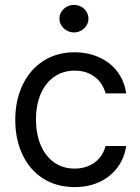

<svg xmlns="http://www.w3.org/2000/svg" viewBox="-20 -750 570 781"><path d="M42.1 -262.4Q42.1 -342.5 72.2 -405Q102.2 -467.5 156.8 -502.4Q211.3 -537.3 282.5 -537.3Q338.1 -537.3 383.8 -516.6Q429.6 -495.9 458 -457.7Q486.5 -419.5 493.1 -370.2H409.5Q403 -395.4 386.6 -416.6Q370.2 -437.8 344.1 -450.3Q318 -462.7 283.8 -462.7Q236.9 -462.7 201.3 -438.2Q165.7 -413.7 146.1 -369Q126.4 -324.2 126.4 -265.2Q126.4 -204.8 145.7 -159.4Q165.1 -114 200.6 -89.1Q236.2 -64.2 283.8 -64.2Q315.3 -64.2 341 -75.3Q366.7 -86.3 384.3 -106.9Q401.9 -127.4 409.5 -156.1H493.1Q486.5 -108.4 459.1 -70.4Q431.6 -32.5 386.6 -10.7Q341.5 11 283.8 11Q210.3 11 155.6 -23.8Q100.8 -58.7 71.5 -120.9Q42.1 -183 42.1 -262.4ZM221.7 -674Q221.7 -689.2 230 -702.3Q238.3 -715.5 251.7 -722.7Q265.2 -730 281.1 -730Q296.6 -730 310.3 -722.7Q323.9 -715.5 331.8 -702.3Q339.8 -689.2 339.8 -674Q339.8 -658.8 331.8 -646.1Q323.9 -633.3 310.3 -625.7Q296.6 -618.1 281.1 -618.1Q265.2 -618.1 251.7 -625.7Q238.3 -633.3 230 -646.1Q221.7 -658.8 221.7 -674Z"/></svg>

Font: Pretendard Variable
Style: Regular
Weight: 400
Designer: Base glyphs from Inter by Rasmus Andersson; Hangul glyphs from Noto Sans CJK(Source Han Sans) by Jang Soo-young and Kang
Foundry: Kil Hyung-jin
Version: Version 1.100;FEAKit 1.0